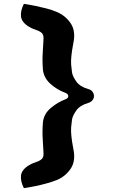

<svg xmlns="http://www.w3.org/2000/svg" viewBox="-20 -835 596 997"><path d="M129 24Q147 13 165 7.5Q183 2 195 -7.5Q207 -17 206 -39Q205 -70 202 -110.5Q199 -151 203 -201Q208 -244 243.5 -274Q279 -304 321 -320Q335 -325 334.5 -336.5Q334 -348 317 -354Q276 -369 242 -399.5Q208 -430 203 -472Q199 -522 202 -562.5Q205 -603 206 -634Q207 -656 195 -665.5Q183 -675 165 -680.5Q147 -686 129 -697Q92 -720 89 -750Q86 -780 104 -815Q104 -815 120.5 -812.5Q137 -810 163.5 -804.5Q190 -799 219.5 -791.5Q249 -784 275 -773Q320 -754 347 -714Q374 -674 361 -612Q353 -570 350.5 -543.5Q348 -517 349.5 -498Q351 -479 354 -459Q357 -439 376 -412Q395 -385 437 -373Q453 -369 460.5 -358.5Q468 -348 468 -336Q468 -325 460.5 -315Q453 -305 437 -300Q395 -288 376 -261Q357 -234 354 -214Q351 -194 349.5 -175Q348 -156 350.5 -129.5Q353 -103 361 -61Q374 1 347 41Q320 81 275 100Q249 110 219.5 118Q190 126 163.5 131.5Q137 137 120.5 139.5Q104 142 104 142Q86 107 89 77Q92 47 129 24Z"/></svg>

Font: Potta One
Style: Regular
Weight: 400
Designer: 108,108go
Foundry: Font Zone 108
Version: Version 1.000